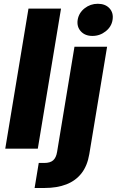

<svg xmlns="http://www.w3.org/2000/svg" viewBox="-20 -772 606 997"><path d="M296.9 -727.5 176.3 0H7.3L127.9 -727.5ZM366.7 -529.3H536.1L443.8 27.8Q433.6 88.9 403.3 127.7Q373 166.5 324.7 185.3Q276.4 204.1 211.9 204.1H159.7L181.2 74.2H209.5Q240.7 74.2 256.1 60.5Q271.5 46.9 276.4 17.1ZM460 -585.4Q421.4 -585.4 399.7 -609.4Q377.9 -633.3 383.3 -668.9Q389.2 -705.1 419.2 -728.8Q449.2 -752.4 487.8 -752.4Q526.9 -752.4 548.6 -728.8Q570.3 -705.1 564.5 -668.9Q559.1 -633.3 528.8 -609.4Q498.5 -585.4 460 -585.4Z"/></svg>

Font: Inter 24pt ExtraBold
Style: Italic
Weight: 800
Italic angle: -9.3988°
Designer: Rasmus Andersson
Foundry: rsms
Version: Version 4.001;git-66647c0bb